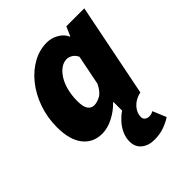

<svg xmlns="http://www.w3.org/2000/svg" viewBox="-205 -630 969 969"><g transform="rotate(-45 279.0 -146.0)"><path d="M332 220Q290 220 263 198Q236 176 236 136Q236 108 248.5 81.5Q261 55 280.5 34Q300 13 320 0V-62H318Q285 -28 244.5 -8Q204 12 168 12Q102 12 65 -36Q28 -84 28 -172Q28 -243 50 -305Q72 -367 109.5 -413.5Q147 -460 194.5 -486Q242 -512 294 -512Q326 -512 355.5 -495.5Q385 -479 398 -450H400L422 -500H550L450 0Q410 9 387 34.5Q364 60 364 90Q364 103 373.5 110.5Q383 118 396 118Q407 118 413.5 115.5Q420 113 426 110L456 182Q432 198 401 209Q370 220 332 220ZM240 -118Q260 -118 284.5 -131Q309 -144 328 -184L360 -344Q351 -364 335.5 -373Q320 -382 306 -382Q284 -382 264 -368Q244 -354 228 -329Q212 -304 203 -269Q194 -234 194 -192Q194 -153 206.5 -135.5Q219 -118 240 -118Z"/></g></svg>

Font: Source Sans 3 Black
Style: Italic
Weight: 900
Italic angle: -11°
Designer: Paul D. Hunt
Foundry: Adobe
Version: Version 3.052;hotconv 1.1.0;makeotfexe 2.6.0